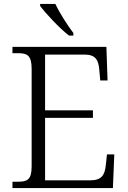

<svg xmlns="http://www.w3.org/2000/svg" viewBox="-20 -951 646 971"><path d="M329 -771H351V-784C322 -822 281 -886 260 -931H183V-921C208 -886 282 -807 329 -771ZM43 0H551L558 -170H521L515 -115C510 -66 494 -39 436 -39H208V-355H450V-393H208V-675H407C463 -675 478 -648 482 -599L487 -544H524L518 -714H43V-682H70C117 -682 140 -672 140 -603V-109C140 -41 117 -32 70 -32H43Z"/></svg>

Font: Noto Serif Devanagari Light
Style: Regular
Weight: 300
Designer: Universal Thirst, Indian Type Foundry and the Monotype Design Team
Foundry: Monotype Imaging Inc.
Version: Version 2.004